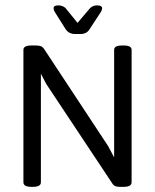

<svg xmlns="http://www.w3.org/2000/svg" viewBox="-20 -702 584 723"><path d="M263.2 -573.9Q239.8 -573.9 227.9 -591L185.9 -657.6Q181.9 -663.5 181.9 -671.4Q181.9 -681.7 199 -681.7H200.6Q214.4 -681.7 226.3 -672.2L271.9 -615.9L319.9 -672.2Q330.6 -681.7 344.8 -681.7H346.4Q364.6 -681.7 364.6 -670.6Q364.6 -666.3 360.3 -657.6L316.7 -591Q306 -573.9 282.6 -573.9ZM98.3 1.6Q68.2 1.6 68.2 -15.5V-514.5Q68.2 -530.7 98.3 -530.7H114.5Q127.2 -530.7 134.2 -527.9Q141.1 -525.2 146.3 -517.2L387.2 -151.8L409.8 -109.4V-514.5Q409.8 -530.7 440 -530.7H445.5Q475.6 -530.7 475.6 -514.5V-15.5Q475.6 1.6 445.5 1.6H430Q411 1.6 404.3 -9.1L154.2 -385.7L134 -424.5V-15.5Q134 1.6 103.8 1.6Z"/></svg>

Font: Jaldi
Style: Regular
Weight: 400
Designer: Pablo Cosgaya and Nicolas Silva
Foundry: Omnibus-Type
Version: Version 1.001;PS 001.001;hotconv 1.0.70;makeotf.lib2.5.58329